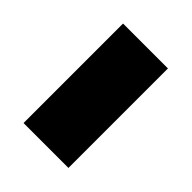

<svg xmlns="http://www.w3.org/2000/svg" viewBox="-24 -494 378 378"><g transform="rotate(-45 164.5 -305.5)"><path d="M303 -368V-243H26V-368Z"/></g></svg>

Font: Pathway Extreme 8pt Thin 12pt Black
Style: Regular
Weight: 900
Version: Version 1.001;gftools[0.9.26]